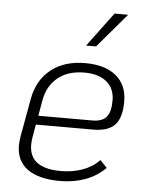

<svg xmlns="http://www.w3.org/2000/svg" viewBox="-51 -735 597 788"><g transform="rotate(5 247.0 -341.0)"><path d="M98 -159Q95 -143 95 -127Q95 -30 226 -30Q273 -30 314 -44.5Q355 -59 384 -89L412 -59Q377 -24 329.5 -6.5Q282 11 226 11Q138 11 91.5 -22.5Q45 -56 45 -121Q45 -133 49 -159L77 -314Q91 -392 146 -436Q201 -480 287 -480Q369 -480 414.5 -442.5Q460 -405 460 -337Q460 -270 432.5 -240.5Q405 -211 343 -211H107ZM125 -312 114 -248H337Q377 -248 394.5 -269Q412 -290 412 -337Q412 -386 379 -413.5Q346 -441 287 -441Q220 -441 178 -407Q136 -373 125 -312ZM389 -693H445L325 -552H284Z"/></g></svg>

Font: KoHo Light
Style: Italic
Weight: 300
Italic angle: -10°
Version: Version 1.000; ttfautohint (v1.6)